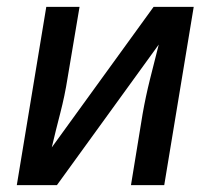

<svg xmlns="http://www.w3.org/2000/svg" viewBox="-20 -540 640 560"><path d="M29 0 115 -520H212L177 -312Q169 -261 156 -211Q143 -161 131 -110L428 -520H545L459 0H362L396 -208Q405 -259 417.5 -309Q430 -359 443 -410L146 0Z"/></svg>

Font: Iosevka Medium Extended
Style: Italic
Weight: 500
Width: 7
Italic angle: -9°
Monospace: yes
Designer: Belleve Invis
Foundry: Belleve Invis
Version: Version 32.5.0; ttfautohint (v1.8.4)